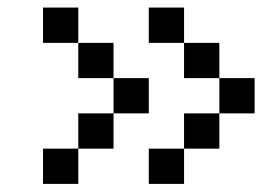

<svg xmlns="http://www.w3.org/2000/svg" viewBox="-20 -565 676 495"><path d="M181.8 -454.5V-545.5H90.9V-454.5ZM181.8 -454.5V-363.6H272.7V-454.5ZM272.7 -363.6V-272.7H363.6V-363.6ZM181.8 -272.7V-181.8H272.7V-272.7ZM363.6 -181.8V-90.9H454.5V-181.8ZM454.5 -272.7V-181.8H545.5V-272.7ZM545.5 -363.6V-454.5H454.5V-363.6ZM545.5 -363.6V-272.7H636.4V-363.6ZM454.5 -454.5V-545.5H363.6V-454.5ZM90.9 -181.8V-90.9H181.8V-181.8Z"/></svg>

Font: Departure Mono
Style: Regular
Weight: 400
Monospace: yes
Designer: Helena Zhang
Version: Version 1.500;Glyphs 3.3.1 (3343)